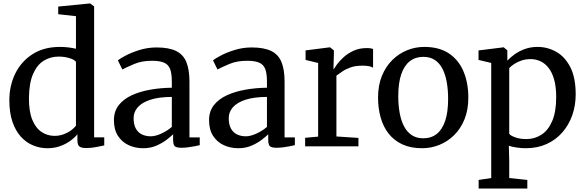

<svg xmlns="http://www.w3.org/2000/svg" viewBox="-20 -839 3356 1101"><path d="M252 11Q208.8 11 169.3 -5.4Q129.9 -21.7 99.4 -55.5Q68.8 -89.3 51.2 -141.2Q33.6 -193.1 33.6 -264.1Q33.6 -348.3 67.8 -417.7Q102 -487 166.8 -528.5Q231.7 -570 323 -570Q348.6 -570 372.3 -567.1Q395.9 -564.2 415.6 -559.4V-746.2L313.9 -757.5V-801.4L494.6 -819.1H497.2L519.7 -802.4V-51.3H577.8V-5.1Q557.4 -0.6 529.8 4.6Q502.2 9.9 472.7 9.9Q449 9.9 436.5 1.9Q423.9 -6 423.9 -36.7V-69Q406.9 -48.3 381.1 -30Q355.4 -11.6 322.7 -0.3Q290 11 252 11ZM292.6 -59.9Q320.9 -59.9 345.2 -69.1Q369.5 -78.2 387.6 -91.6Q405.8 -105.1 415.6 -118V-484.3Q408.1 -496.3 379.2 -505.4Q350.3 -514.5 316.7 -514.5Q269 -514.5 230.8 -490.8Q192.5 -467.1 169.8 -415.2Q147 -363.3 146 -279Q145.2 -200.7 165.1 -152.4Q185 -104.1 218.7 -82Q252.3 -59.9 292.6 -59.9Z M800.9 11Q756.1 11 717.9 -6.5Q679.8 -24 656.5 -59.8Q633.3 -95.5 633.3 -150Q633.3 -200.5 660.7 -235.7Q688.2 -270.8 735.1 -292.5Q782.1 -314.2 841.5 -324.7Q901 -335.2 965.3 -336V-371.5Q965.3 -416.7 955.7 -442.6Q946.1 -468.4 921.5 -479.4Q896.9 -490.5 851.5 -490.5Q793.2 -490.5 749.4 -472Q705.6 -453.4 681.6 -440.6L655.9 -492.9Q666 -501.9 699.2 -519.6Q732.3 -537.4 779.3 -552.1Q826.3 -566.9 877.9 -566.9Q948.3 -566.9 989.6 -546.7Q1030.8 -526.6 1048.6 -483.2Q1066.4 -439.8 1066.4 -370.3V-51.1H1125.4V-6.6Q1114.3 -3.8 1096.1 -0.3Q1077.9 3.2 1057.8 5.8Q1037.6 8.4 1020.7 8.4Q994.3 8.4 983.5 0.5Q972.7 -7.4 972.7 -37.1V-69Q960.2 -56.6 935.6 -37.6Q911 -18.6 876.8 -3.8Q842.6 11 800.9 11ZM844.5 -57.4Q871.2 -57.4 905.3 -73.1Q939.4 -88.8 965.3 -111.3V-283.3Q890.3 -282.9 841.8 -266.9Q793.3 -250.8 769.7 -223.6Q746.2 -196.4 746.2 -161.8Q746.2 -124.6 759 -101.6Q771.8 -78.6 794.1 -68Q816.4 -57.4 844.5 -57.4Z M1346.4 11Q1301.6 11 1263.4 -6.5Q1225.3 -24 1202 -59.8Q1178.8 -95.5 1178.8 -150Q1178.8 -200.5 1206.2 -235.7Q1233.7 -270.8 1280.6 -292.5Q1327.6 -314.2 1387 -324.7Q1446.5 -335.2 1510.8 -336V-371.5Q1510.8 -416.7 1501.2 -442.6Q1491.6 -468.4 1467 -479.4Q1442.4 -490.5 1397 -490.5Q1338.7 -490.5 1294.9 -472Q1251.1 -453.4 1227.1 -440.6L1201.4 -492.9Q1211.5 -501.9 1244.7 -519.6Q1277.8 -537.4 1324.8 -552.1Q1371.8 -566.9 1423.4 -566.9Q1493.8 -566.9 1535.1 -546.7Q1576.3 -526.6 1594.1 -483.2Q1611.9 -439.8 1611.9 -370.3V-51.1H1670.9V-6.6Q1659.8 -3.8 1641.6 -0.3Q1623.4 3.2 1603.3 5.8Q1583.1 8.4 1566.2 8.4Q1539.8 8.4 1529 0.5Q1518.2 -7.4 1518.2 -37.1V-69Q1505.7 -56.6 1481.1 -37.6Q1456.5 -18.6 1422.3 -3.8Q1388.1 11 1346.4 11ZM1390 -57.4Q1416.7 -57.4 1450.8 -73.1Q1484.9 -88.8 1510.8 -111.3V-283.3Q1435.8 -282.9 1387.3 -266.9Q1338.8 -250.8 1315.2 -223.6Q1291.7 -196.4 1291.7 -161.8Q1291.7 -124.6 1304.5 -101.6Q1317.3 -78.6 1339.6 -68Q1361.9 -57.4 1390 -57.4Z M1729.8 0V-48.8L1804.3 -55.6V-477.9L1732.3 -495.3V-550L1870.6 -567.6H1872.9L1894.6 -550.1V-531.8L1892.2 -443.4H1894.6Q1899.1 -451.4 1913.1 -470.7Q1927.2 -489.9 1950.9 -511.4Q1974.5 -532.8 2007.6 -548.1Q2040.7 -563.3 2082.7 -563.3Q2097.1 -563.3 2105.5 -561.8Q2114 -560.2 2119.3 -558.4V-450.8Q2113.7 -455.2 2098.4 -458.9Q2083.2 -462.5 2059.2 -462.5Q2018.5 -462.5 1990 -452.3Q1961.5 -442.1 1942.2 -428.7Q1922.8 -415.3 1909.1 -405.2V-56.5L2035.4 -48.1V0Z M2147.9 -279.3Q2147.9 -349.6 2169.9 -403.7Q2192 -457.8 2229.7 -494.8Q2267.4 -531.9 2314.6 -550.9Q2361.8 -570 2412.3 -570Q2499.9 -570 2555.9 -531.6Q2611.8 -493.2 2638.7 -427.5Q2665.6 -361.8 2665.6 -279.7Q2665.6 -209.1 2643.6 -154.8Q2621.5 -100.5 2583.8 -63.6Q2546.1 -26.7 2498.8 -7.9Q2451.6 11 2401.1 11Q2335.5 11 2287.6 -11Q2239.7 -33.1 2208.8 -72.5Q2177.9 -111.9 2162.9 -164.8Q2147.9 -217.7 2147.9 -279.3ZM2407.5 -46Q2452.7 -46 2484.4 -71Q2516.1 -96 2532.9 -146.3Q2549.7 -196.6 2549.7 -272Q2549.7 -323.5 2541.9 -367.5Q2534.2 -411.5 2517.5 -444.2Q2500.9 -476.8 2473.8 -494.9Q2446.6 -513 2407.5 -513Q2362.2 -513 2330 -488Q2297.9 -463 2280.8 -412.9Q2263.8 -362.9 2263.8 -287Q2263.8 -235 2271.9 -191Q2280 -147 2297 -114.4Q2314.1 -81.8 2341.4 -63.9Q2368.8 -46 2407.5 -46Z M2724.7 242V192.8L2796.8 181.9V-478.1L2724 -495.3V-549.8L2866.7 -567.6H2868.7L2889.3 -550.1V-491.2Q2905.6 -509.2 2930.9 -527.4Q2956.1 -545.6 2989.4 -557.8Q3022.7 -570 3062.8 -570Q3119.4 -570 3169.4 -542.1Q3219.4 -514.1 3250.3 -454.1Q3281.2 -394 3281.2 -297.4Q3281.2 -234.1 3261.6 -178.3Q3241.9 -122.5 3204.7 -79.8Q3167.5 -37.1 3114.4 -13Q3061.3 11 2994.3 11Q2970.2 11 2942.8 7Q2915.3 3.1 2897.8 -3.3L2900.1 80.6V181.9L3003.9 192.8V242ZM2998 -41.5Q3045.8 -41.5 3084.6 -66.5Q3123.5 -91.4 3146.4 -144.5Q3169.4 -197.6 3169.4 -282.6Q3169.4 -340.2 3158 -381.5Q3146.6 -422.8 3126.2 -449.1Q3105.8 -475.4 3079.2 -487.8Q3052.6 -500.1 3022.3 -500.1Q2994.5 -500.1 2970.6 -492Q2946.7 -483.9 2928.5 -471.9Q2910.3 -459.9 2900.1 -448.4V-71.7Q2907.5 -60.9 2934.9 -51.2Q2962.3 -41.5 2998 -41.5Z"/></svg>

Font: Merriweather Light
Style: Regular
Weight: 300
Designer: Eben Sorkin
Foundry: Eben Sorkin
Version: Version 2.100